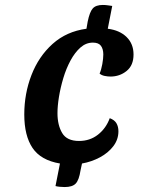

<svg xmlns="http://www.w3.org/2000/svg" viewBox="-20 -707 599 775"><path d="M241 48Q232 48 221.5 47Q211 46 204 44L222 -47Q145 -60 111.5 -109.5Q78 -159 78 -245Q78 -329 107 -404Q136 -479 192 -529.5Q248 -580 329 -591L334 -620Q342 -659 354.5 -673Q367 -687 395 -687Q406 -687 415.5 -685.5Q425 -684 433 -683L415 -591Q463 -585 491 -557.5Q519 -530 519 -487Q519 -443 491 -420.5Q463 -398 426 -398Q415 -398 402.5 -400.5Q390 -403 382 -410Q389 -426 393 -448.5Q397 -471 397 -487Q397 -509 387.5 -522Q378 -535 355 -535Q327 -535 304.5 -515Q282 -495 264.5 -462.5Q247 -430 235.5 -391.5Q224 -353 218 -316Q212 -279 212 -250Q212 -202 231 -170Q250 -138 299 -138Q343 -138 375.5 -163.5Q408 -189 423 -230Q442 -223 450 -209.5Q458 -196 458 -177Q458 -144 437.5 -117Q417 -90 383.5 -72Q350 -54 311 -47L305 -19Q299 20 285.5 34Q272 48 241 48Z"/></svg>

Font: Sansita Swashed Medium
Style: Regular
Weight: 500
Designer: Pablo Cosgaya
Foundry: Omnibus-Type
Version: Version 1.003; ttfautohint (v1.8.3)